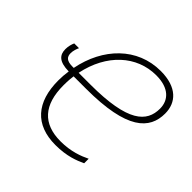

<svg xmlns="http://www.w3.org/2000/svg" viewBox="-177 -911 1109 1109"><g transform="rotate(45 378.0 -356.5)"><path d="M412 10C505 10 563 -14 604 -33V-70C563 -50 503 -26 418 -26C274 -26 201 -107 201 -267C201 -306 204 -331 206 -345H307C642 -345 732 -440 732 -567C732 -656 673 -723 540 -723C350 -723 211 -580 172 -380H162C113 -380 99 -398 99 -428C99 -448 107 -470 113 -482H74C68 -469 61 -447 61 -423C61 -376 86 -346 166 -345C162 -319 160 -293 160 -266C160 -89 246 10 412 10ZM308 -380H212C251 -570 381 -687 539 -687C646 -687 691 -633 691 -566C691 -458 615 -380 308 -380Z"/></g></svg>

Font: Noto Sans ExtraLight
Style: Italic
Weight: 200
Italic angle: -12°
Designer: Monotype Design Team
Foundry: Monotype Imaging Inc.
Version: Version 2.013